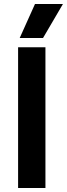

<svg xmlns="http://www.w3.org/2000/svg" viewBox="-20 -935 333 955"><path d="M70 -700H206V0H70ZM154 -915H293L194 -746H78Z"/></svg>

Font: Chakra Petch
Style: Bold
Weight: 700
Designer: Katatrad Aksorn Co.,Ltd.
Foundry: Cadson Demak Co.,Ltd.
Version: Version 1.000; ttfautohint (v1.6)